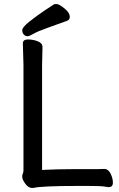

<svg xmlns="http://www.w3.org/2000/svg" viewBox="-20 -910 587 949"><path d="M325 -826Q325 -812 311 -807Q262 -789 214 -772Q166 -755 145.5 -743Q125 -731 115.5 -731Q106 -731 98 -739Q90 -747 90 -761Q90 -775 125 -803Q160 -831 202.5 -859.5Q245 -888 247.5 -889Q250 -890 259.5 -890Q269 -890 286 -878Q325 -851 325 -826ZM145 19Q142 19 139 19Q116 19 97 -14Q84 -36 94 -55Q96 -60 96 -70V-589L93 -695Q93 -715 118 -715Q143 -715 166.5 -706Q190 -697 190 -677L188 -588V-70Q262 -74 345 -74H458L495 -75H496Q515 -75 526.5 -52Q538 -29 538 -7Q538 15 517 15H516Q515 15 495.5 12Q476 9 413 9H372Q181 9 145 19Z"/></svg>

Font: LXGW ZhenKai
Style: Regular
Weight: 400
Designer: LXGW / Fontworks Inc.
Foundry: LXGW / Fontworks Inc.
Version: Version 0.800;June 8, 2025